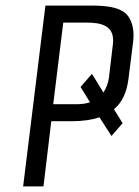

<svg xmlns="http://www.w3.org/2000/svg" viewBox="-20 -669 499 689"><path d="M380 -181 420 -227 389 -277C418 -301 435 -337 441 -386L458 -521C463 -566 452 -598 435 -617C406 -646 355 -649 302 -649H143L63 0H136L164 -234H237C277 -234 310 -239 337 -248ZM385 -509 371 -391C368 -371 362 -353 351 -337L310 -404L269 -357L303 -302C288 -297 272 -295 254 -295H171L207 -588H289C341 -588 394 -579 385 -509Z"/></svg>

Font: Gamestation Condensed
Style: Italic
Weight: 400
Width: 3
Designer: Jonas Hecksher
Foundry: Jonas Hecksher, Playtypeª, e-types AS
Version: Version 1.003